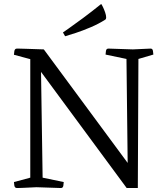

<svg xmlns="http://www.w3.org/2000/svg" viewBox="-20 -944 830 964"><path d="M65 0Q54 0 52 -12.5Q50 -25 50 -30L132 -52V-647L50 -669Q50 -674 52 -687Q54 -700 65 -700Q65 -700 73 -700Q81 -700 110 -699Q139 -698 200 -696L621 -126L615 -648L510 -670Q510 -676 512 -688.5Q514 -701 526 -700L647 -696L735 -700Q746 -701 748 -688Q750 -675 750 -670L675 -648L672 0H616L186 -583L194 -52L300 -30Q300 -24 298 -11.5Q296 1 284 0L163 -4Q120 -2 99 -1Q78 0 71.5 0Q65 0 65 0ZM307 -762 296 -781Q296 -781 324 -800.5Q352 -820 396.5 -853Q441 -886 488 -924Q491 -921 497 -908.5Q503 -896 508 -881.5Q513 -867 513 -857Q513 -848 508 -845Q475 -824 435 -807Q395 -790 360 -778.5Q325 -767 307 -762Z"/></svg>

Font: Mate
Style: Regular
Weight: 400
Designer: Eduardo Rodriguez Tunni
Foundry: Eduardo Rodriguez Tunni
Version: Version 1.003; ttfautohint (v1.8.4.7-5d5b);gftools[0.9.24]